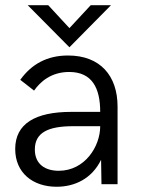

<svg xmlns="http://www.w3.org/2000/svg" viewBox="-20 -710 544 740"><path d="M247.6 -527.8 407.7 -689.9H329.6L247.6 -601.6L166 -689.9H86.9ZM198.2 9.8C267.6 9.8 334 -21 369.6 -94.2L371.1 0H433.1V-299.3C433.1 -418 366.2 -496.1 242.2 -496.1C161.6 -496.1 101.6 -462.9 58.1 -402.3L111.3 -360.8C134.8 -394.5 176.8 -432.6 246.6 -432.6C335 -432.6 366.2 -370.6 366.2 -278.8H254.4C116.2 -278.8 38.6 -233.4 38.6 -135.7C38.6 -43.9 106.4 9.8 198.2 9.8ZM206.5 -51.8C155.8 -51.8 114.3 -75.7 114.3 -133.8C114.3 -198.7 165 -223.6 261.7 -223.6H366.2C366.2 -145 306.6 -51.8 206.5 -51.8Z"/></svg>

Font: HK Grotesk
Style: Regular
Weight: 400
Designer: Alfredo Marco Pradil and Stefan Peev
Foundry: Hanken Design Co.
Version: Version 1.045;PS 001.045;hotconv 1.0.88;makeotf.lib2.5.64775